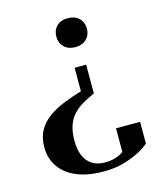

<svg xmlns="http://www.w3.org/2000/svg" viewBox="-112 -613 774 916"><g transform="rotate(-15 274.5 -154.5)"><path d="M337 -151V-293H280V-177Q233 -163 190.5 -146Q148 -129 114.5 -105Q81 -81 61.5 -46.5Q42 -12 42 37Q42 91 70.5 133Q99 175 154 198Q209 221 287 221Q345 221 390 207.5Q435 194 467 176.5Q499 159 515 144V37H396V168Q407 166 413.5 161Q420 156 422 149.5Q424 143 425.5 136.5Q427 130 428 124Q416 139 398 152.5Q380 166 356.5 173.5Q333 181 304 181Q266 181 240 164Q214 147 201.5 116.5Q189 86 189 44Q189 0 199.5 -30.5Q210 -61 229.5 -82.5Q249 -104 276 -120Q303 -136 337 -151ZM310 -530Q344 -530 364.5 -510Q385 -490 385 -458Q385 -427 364.5 -407Q344 -387 310 -387Q275 -387 254.5 -407Q234 -427 234 -458Q234 -490 254 -510Q274 -530 310 -530Z"/></g></svg>

Font: Roboto Serif 144pt SemiBold
Style: Regular
Weight: 600
Version: Version 1.008